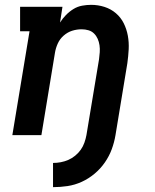

<svg xmlns="http://www.w3.org/2000/svg" viewBox="-20 -558 640 793"><path d="M199 215V115Q215 115 231 112Q247 109 262 102.5Q277 96 290.5 85Q304 74 313.5 60.5Q323 47 328.5 31.5Q334 16 337 0Q350 -78 363 -156.5Q376 -235 389 -313Q391 -328 392 -342.5Q393 -357 391 -371Q389 -385 383.5 -397.5Q378 -410 368.5 -419.5Q359 -429 345.5 -433Q332 -437 317 -437Q297 -437 278 -431Q259 -425 243 -411Q227 -397 218.5 -378Q210 -359 207 -340L151 0H31L102 -429H63V-530H238L228 -465Q238 -481 252 -495.5Q266 -510 283 -520.5Q300 -531 319 -534.5Q338 -538 356 -538Q385 -538 411.5 -529.5Q438 -521 458.5 -503.5Q479 -486 491 -462Q503 -438 508 -410.5Q513 -383 511.5 -354.5Q510 -326 506 -297L457 0Q452 30 441.5 58.5Q431 87 413 113Q395 139 370.5 159.5Q346 180 317.5 193Q289 206 259 210.5Q229 215 199 215Z"/></svg>

Font: Iosevka Curly Slab Extended
Style: Bold Italic
Weight: 700
Width: 7
Italic angle: -9°
Monospace: yes
Designer: Belleve Invis
Foundry: Belleve Invis
Version: Version 11.0.0; ttfautohint (v1.8.3)